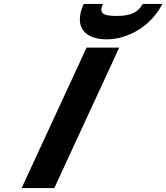

<svg xmlns="http://www.w3.org/2000/svg" viewBox="-20 -956 846 976"><path d="M256 0 586 -714H420L90 0ZM504 -936H406L402 -928C357 -821 409 -756 522 -756C632 -756 745 -824 801 -928L806 -936H706L701 -929C681 -894 643 -875 577 -875C515 -875 482 -882 500 -929Z"/></svg>

Font: Passageway
Style: BdSuIt
Weight: 700
Foundry: Ascender Corporation
Version: Version 1.11